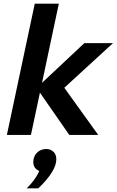

<svg xmlns="http://www.w3.org/2000/svg" viewBox="-20 -740 640 1053"><path d="M17.7 0 170.7 -720H302.7L149.7 0ZM360 0 178.4 -261.4H184.4L442.6 -503.5H599.7L321.2 -248.1L323.8 -271L518.7 0ZM190 293H126.2Q156 264 176.7 232.3Q197.3 200.5 200.6 179L215.2 200.5Q192.3 200.5 177.5 186.5Q162.6 172.5 162.6 149.5Q162.6 117.4 183 97.3Q203.4 77.2 234.5 77.2Q256.7 77.2 272.8 92.1Q288.9 107 288.9 133.4Q288.9 165.4 264.5 205.1Q240.1 244.8 190 293Z"/></svg>

Font: Wix Madefor Text
Style: Italic
Weight: 400
Italic angle: -12°
Designer: Dalton Maag Ltd
Foundry: Dalton Maag Ltd
Version: Version 3.100